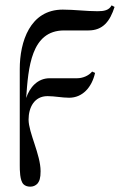

<svg xmlns="http://www.w3.org/2000/svg" viewBox="-20 -471 484 719"><path d="M409 -445 398 -451C388 -432 369 -429 345 -429C302 -429 259 -435 215 -435C92 -435 54 -314 54 -213V147C54 166 54 205 68 219C74 225 83 228 93 228C105 228 112 224 119 218C128 208 132 196 132 170C132 108 87 26 87 -23C87 -68 108 -111 158 -111C185 -111 212 -105 239 -105C289 -105 324 -144 336 -198L325 -203C312 -187 289 -178 269 -178H166C120 -178 91 -143 78 -104C86 -217 96 -357 220 -357H311C366 -357 392 -392 409 -445Z"/></svg>

Font: Libertinus Math
Style: Regular
Weight: 400
Designer: Philipp H. Poll
Foundry: Khaled Hosny
Version: Version 6.2